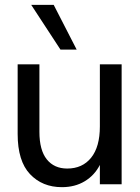

<svg xmlns="http://www.w3.org/2000/svg" viewBox="-20 -762 578 794"><path d="M236 12Q155 12 104 -42Q53 -96 53 -208V-496H143V-217Q143 -141 173.5 -103Q204 -65 258 -65Q321 -65 357 -110Q393 -155 393 -239V-496H483V0H393V-80Q371 -37 330.5 -12.5Q290 12 236 12ZM230 -557 109 -742H202L297 -557Z"/></svg>

Font: HostGroteskRegular
Style: Regular
Weight: 400
Designer: Doukan Karapınar based on Poppins by Indian Type Foundry, Jonny Pinhorn
Foundry: Element Type
Version: Version 1.001; ttfautohint (v1.8.4.7-5d5b)